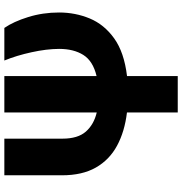

<svg xmlns="http://www.w3.org/2000/svg" viewBox="2 -587 818 862"><g transform="rotate(-90 411.0 -156.0)"><path d="M55 -545.5H219.5V-284.4Q219.5 -215.6 251.2 -179.5Q283 -143.5 337 -130.7V-545.5H500.4V-131.4Q567.8 -147.4 595.2 -190.7Q622.5 -234 622.5 -299.7Q622.2 -356.2 607.4 -423.5Q592.7 -490.8 570.3 -545.5H716.6Q745 -504.3 765.4 -438.6Q785.9 -372.9 785.9 -299.7Q785.9 -226.9 759.1 -162.1Q732.2 -97.3 669.7 -52.4Q607.2 -7.5 500.4 5.3V233H337V5Q251.1 -5.3 187.7 -39.6Q124.3 -73.9 89.7 -134.8Q55 -195.7 55 -286.6Z"/></g></svg>

Font: Inter UI Extra Bold
Style: Regular
Weight: 800
Designer: Rasmus Andersson
Foundry: rsms
Version: 3.2;8d6f07862